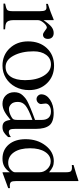

<svg xmlns="http://www.w3.org/2000/svg" viewBox="427 -1071 651 1545"><g transform="rotate(90 752.5 -298.5)"><path d="M259 -319Q247 -319 227.5 -334.5Q208 -350 203 -350Q185 -350 163.5 -324.5Q142 -299 142 -278V-80Q142 -34 167 -22Q183 -15 216 -14V-1H9V-14Q50 -22 60 -31.5Q70 -41 70 -74V-294Q70 -324 63.5 -335.5Q57 -347 41 -347Q27 -347 11 -344V-358Q80 -380 138 -405L142 -404V-323Q174 -370 196.5 -387.5Q219 -405 246 -405Q268 -405 280.5 -392.5Q293 -380 293 -359Q293 -340 284 -329.5Q275 -319 259 -319Z M509 -408Q595 -408 650 -351Q705 -294 705 -207Q705 -146 679 -97Q653 -48 608 -20.5Q563 7 508 7Q423 7 368 -51.5Q313 -110 313 -199Q313 -292 367.5 -350Q422 -408 509 -408ZM393 -243Q393 -148 427.5 -83Q462 -18 518 -18Q569 -18 597 -59Q625 -100 625 -175Q625 -267 589.5 -325Q554 -383 498 -383Q450 -383 421.5 -344.5Q393 -306 393 -243Z M722 -88Q722 -108 728 -125Q734 -142 747.5 -156Q761 -170 774 -180Q787 -190 811 -201Q835 -212 851.5 -219Q868 -226 898 -237.5Q928 -249 945 -255V-309Q945 -345 927.5 -364Q910 -383 877 -383Q850 -383 831.5 -370.5Q813 -358 813 -340Q813 -333 815 -320.5Q817 -308 817 -304Q817 -289 805 -278Q793 -267 777 -267Q762 -267 750.5 -278.5Q739 -290 739 -305Q739 -347 782.5 -376Q826 -405 888 -405Q962 -405 989.5 -369.5Q1017 -334 1017 -262V-95Q1017 -66 1022.5 -55Q1028 -44 1043 -44Q1062 -44 1083 -61V-38Q1059 -12 1042 -2.5Q1025 7 1003 7Q975 7 962 -8Q949 -23 945 -58Q904 -23 874.5 -8Q845 7 815 7Q774 7 748 -19.5Q722 -46 722 -88ZM945 -112V-234Q862 -204 831 -179.5Q800 -155 800 -117Q800 -80 818 -62.5Q836 -45 856 -45Q886 -45 921 -65Q936 -73 940.5 -82Q945 -91 945 -112Z M1369 7 1366 5V-52Q1344 -21 1318.5 -7Q1293 7 1257 7Q1186 7 1143 -43.5Q1100 -94 1100 -179Q1100 -274 1151.5 -340Q1203 -406 1277 -406Q1302 -406 1322 -397.5Q1342 -389 1366 -368V-507Q1366 -534 1358 -543Q1350 -552 1327 -552Q1315 -552 1308 -551V-565Q1385 -587 1433 -604L1437 -603V-103Q1437 -72 1444.5 -62Q1452 -52 1475 -52Q1479 -52 1494 -53V-39ZM1290 -39Q1323 -39 1344.5 -58.5Q1366 -78 1366 -92V-292Q1366 -327 1339.5 -354Q1313 -381 1279 -381Q1231 -381 1202 -335.5Q1173 -290 1173 -215Q1173 -133 1205 -86Q1237 -39 1290 -39Z"/></g></svg>

Font: Pomorsky Unicode
Style: Medium
Weight: 500
Version: 1.1